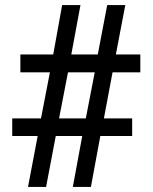

<svg xmlns="http://www.w3.org/2000/svg" viewBox="-20 -734 599 754"><path d="M90 0 128 -200H28V-269H141L176 -450H60V-520H189L224 -714H296L260 -520H364L401 -714H472L435 -520H531V-450H422L388 -269H499V-200H374L337 0H266L303 -200H199L161 0ZM212 -269H317L352 -450H247Z"/></svg>

Font: Noto Serif NP Hmong
Style: Regular
Weight: 400
Designer: Dalton Maag Ltd
Foundry: Dalton Maag Ltd
Version: Version 1.001